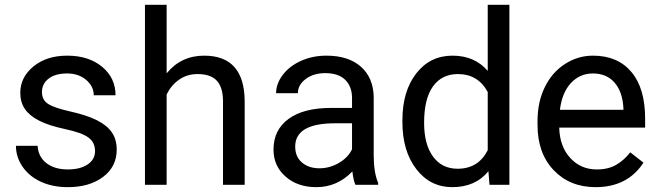

<svg xmlns="http://www.w3.org/2000/svg" viewBox="-20 -770 2744 800"><path d="M376 -140.1Q376 -176.8 348.4 -197Q320.8 -217.3 252.2 -231.9Q183.6 -246.6 143.3 -267.1Q103 -287.6 83.7 -315.9Q64.5 -344.2 64.5 -383.3Q64.5 -448.2 119.4 -493.2Q174.3 -538.1 259.8 -538.1Q349.6 -538.1 405.5 -491.7Q461.4 -445.3 461.4 -373H370.6Q370.6 -410.2 339.1 -437Q307.6 -463.9 259.8 -463.9Q210.4 -463.9 182.6 -442.4Q154.8 -420.9 154.8 -386.2Q154.8 -353.5 180.7 -336.9Q206.5 -320.3 274.2 -305.2Q341.8 -290 383.8 -269Q425.8 -248 446 -218.5Q466.3 -189 466.3 -146.5Q466.3 -75.7 409.7 -33Q353 9.8 262.7 9.8Q199.2 9.8 150.4 -12.7Q101.6 -35.2 74 -75.4Q46.4 -115.7 46.4 -162.6H136.7Q139.2 -117.2 173.1 -90.6Q207 -64 262.7 -64Q314 -64 345 -84.7Q376 -105.5 376 -140.1Z M674.3 -464.4Q734.4 -538.1 830.6 -538.1Q998 -538.1 999.5 -349.1V0H909.2V-349.6Q908.7 -406.7 883.1 -434.1Q857.4 -461.4 803.2 -461.4Q759.3 -461.4 726.1 -438Q692.9 -414.6 674.3 -376.5V0H584V-750H674.3Z M1460.9 0Q1453.1 -15.6 1448.2 -55.7Q1385.3 9.8 1297.9 9.8Q1219.7 9.8 1169.7 -34.4Q1119.6 -78.6 1119.6 -146.5Q1119.6 -229 1182.4 -274.7Q1245.1 -320.3 1358.9 -320.3H1446.8V-361.8Q1446.8 -409.2 1418.5 -437.3Q1390.1 -465.3 1335 -465.3Q1286.6 -465.3 1253.9 -440.9Q1221.2 -416.5 1221.2 -381.8H1130.4Q1130.4 -421.4 1158.4 -458.3Q1186.5 -495.1 1234.6 -516.6Q1282.7 -538.1 1340.3 -538.1Q1431.6 -538.1 1483.4 -492.4Q1535.2 -446.8 1537.1 -366.7V-123.5Q1537.1 -50.8 1555.7 -7.8V0ZM1311 -68.8Q1353.5 -68.8 1391.6 -90.8Q1429.7 -112.8 1446.8 -147.9V-256.3H1376Q1210 -256.3 1210 -159.2Q1210 -116.7 1238.3 -92.8Q1266.6 -68.8 1311 -68.8Z M1656.7 -268.6Q1656.7 -390.1 1714.4 -464.1Q1772 -538.1 1865.2 -538.1Q1958 -538.1 2012.2 -474.6V-750H2102.5V0H2019.5L2015.1 -56.6Q1960.9 9.8 1864.3 9.8Q1772.5 9.8 1714.6 -65.4Q1656.7 -140.6 1656.7 -261.7ZM1747.1 -258.3Q1747.1 -168.5 1784.2 -117.7Q1821.3 -66.9 1886.7 -66.9Q1972.7 -66.9 2012.2 -144V-386.7Q1971.7 -461.4 1887.7 -461.4Q1821.3 -461.4 1784.2 -410.2Q1747.1 -358.9 1747.1 -258.3Z M2461.9 9.8Q2354.5 9.8 2287.1 -60.8Q2219.7 -131.3 2219.7 -249.5V-266.1Q2219.7 -344.7 2249.8 -406.5Q2279.8 -468.3 2333.7 -503.2Q2387.7 -538.1 2450.7 -538.1Q2553.7 -538.1 2610.8 -470.2Q2668 -402.3 2668 -275.9V-238.3H2310.1Q2312 -160.2 2355.7 -112.1Q2399.4 -64 2466.8 -64Q2514.6 -64 2547.9 -83.5Q2581.1 -103 2606 -135.3L2661.1 -92.3Q2594.7 9.8 2461.9 9.8ZM2450.7 -463.9Q2396 -463.9 2358.9 -424.1Q2321.8 -384.3 2313 -312.5H2577.6V-319.3Q2573.7 -388.2 2540.5 -426Q2507.3 -463.9 2450.7 -463.9Z"/></svg>

Font: RobotoSquareBracket
Style: Square-Bracket
Weight: 400
Version: Version 2.137; 2017